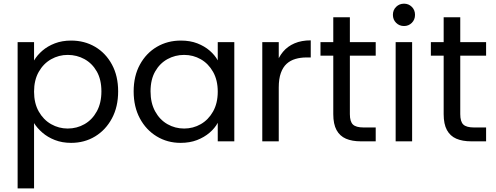

<svg xmlns="http://www.w3.org/2000/svg" viewBox="-20 -781 2739 1061"><path d="M168.2 -446.8Q185.2 -475.9 214.1 -500.9Q242.9 -525.9 283.1 -541.4Q323.3 -556.8 372.9 -556.8Q447.1 -556.8 505.8 -522.2Q564.4 -487.6 598.6 -424.4Q632.9 -361.3 632.9 -276Q632.9 -190.8 598.6 -126.9Q564.4 -63 505.8 -27.3Q447.1 8.5 372.9 8.5Q323.3 8.5 283.1 -7.3Q242.9 -23.1 214.1 -48.2Q185.2 -73.2 168.2 -100.8V260H77.4V-548.3H168.2ZM540.4 -276Q540.4 -341.2 514.9 -386Q489.5 -430.7 447 -454.2Q404.6 -477.6 354 -477.6Q305.2 -477.6 262.5 -453.6Q219.9 -429.5 194 -383.8Q168.2 -338.2 168.2 -274.5Q168.2 -210.9 194 -165Q219.9 -119.1 262.5 -94.9Q305.2 -70.7 354 -70.7Q404.6 -70.7 447 -94.9Q489.5 -119.1 514.9 -165.5Q540.4 -211.9 540.4 -276Z M718.6 -276Q718.6 -361.3 753.3 -424.4Q787.9 -487.6 846.9 -522.2Q905.9 -556.8 979.4 -556.8Q1030.8 -556.8 1070.4 -541.4Q1110.1 -525.9 1138.6 -501.3Q1167.1 -476.6 1183.3 -447.5V-548.3H1274.8V0H1183.3V-102.3Q1167.1 -72.4 1137.8 -47.4Q1108.6 -22.4 1068.6 -6.9Q1028.5 8.5 977.9 8.5Q905.1 8.5 846.1 -27.3Q787.1 -63 752.9 -126.9Q718.6 -190.8 718.6 -276ZM1183.3 -274.5Q1183.3 -338.2 1157.5 -383.8Q1131.7 -429.5 1089.5 -453.6Q1047.3 -477.6 997.5 -477.6Q947.7 -477.6 905.2 -454.2Q862.8 -430.7 837.4 -386Q811.9 -341.2 811.9 -276Q811.9 -211.9 837.4 -165.5Q862.8 -119.1 905.2 -94.9Q947.7 -70.7 997.5 -70.7Q1047.3 -70.7 1089.5 -94.9Q1131.7 -119.1 1157.5 -165Q1183.3 -210.9 1183.3 -274.5Z M1520.4 -297.6 1493.1 -332.7Q1493.1 -381.7 1505.8 -423.1Q1518.5 -464.4 1543.8 -494.7Q1569 -525 1607.5 -541.5Q1646 -558 1697.2 -558V-463.5H1673.1Q1640.9 -463.5 1612.7 -455.3Q1584.5 -447.1 1564 -428.5Q1543.6 -409.9 1532 -377.7Q1520.4 -345.5 1520.4 -297.6ZM1429.4 0V-548.3H1520.4V0Z M1821.7 -150.3V-685.6H1913.4V-150.3Q1913.4 -109 1930.4 -92.8Q1947.3 -76.6 1989.4 -76.6H2056.2V0H1973.8Q1925.6 0 1891.6 -14.6Q1857.7 -29.3 1839.7 -62.3Q1821.7 -95.3 1821.7 -150.3ZM2056.2 -473.2H1751V-548.3H2056.2Z M2166.4 0V-548.3H2257.4V0ZM2212.7 -637.2Q2186.8 -637.2 2169 -654.8Q2151.2 -672.4 2151.2 -699Q2151.2 -725.6 2169 -743.1Q2186.8 -760.7 2212.7 -760.7Q2238.1 -760.7 2255.8 -743.1Q2273.4 -725.6 2273.4 -699Q2273.4 -672.4 2255.8 -654.8Q2238.1 -637.2 2212.7 -637.2Z M2431.7 -150.3V-685.6H2523.4V-150.3Q2523.4 -109 2540.4 -92.8Q2557.3 -76.6 2599.4 -76.6H2666.2V0H2583.8Q2535.6 0 2501.6 -14.6Q2467.7 -29.3 2449.7 -62.3Q2431.7 -95.3 2431.7 -150.3ZM2666.2 -473.2H2361V-548.3H2666.2Z"/></svg>

Font: Poppins Variable
Style: Regular
Weight: 100
Designer: Jonny Pinhorn
Foundry: Indian Type Foundry
Version: Version 6.000